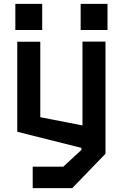

<svg xmlns="http://www.w3.org/2000/svg" viewBox="-20 -765 640 1001"><path d="M60 -608.5H200V-745H60ZM400.5 -608.5H540.5V-745H400.5ZM410 -548V-111L190 -154V-547.5H70V-78L404.5 6V16.6L310 104H150.5V216H356.5L530 36.5V-548Z"/></svg>

Font: Kode Mono
Style: Regular
Weight: 400
Monospace: yes
Designer: Isa Ozler
Foundry: Kadena LLC
Version: Version 1.000;gftools[0.9.28]